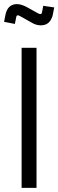

<svg xmlns="http://www.w3.org/2000/svg" viewBox="-34 -911 283 931"><path d="M143.1 0H70.8V-679.2H143.1ZM48.8 -891.1Q66.4 -891.1 91.8 -878.9L148.9 -847.2Q156.2 -842.8 162.1 -842.8Q168.5 -842.8 169.9 -852.1L175.8 -882.8L229 -875L222.2 -840.8Q221.7 -836.9 220.2 -831.8Q218.8 -826.7 214.6 -818.6Q210.4 -810.5 204.6 -804Q198.7 -797.4 188.5 -792.7Q178.2 -788.1 165 -788.1Q142.1 -788.1 122.1 -799.8L64.9 -832Q55.2 -836.9 53.2 -836.9Q46.4 -836.9 44.9 -829.1L38.1 -794.9L-14.2 -805.2L-7.8 -837.9Q2.4 -891.1 48.8 -891.1Z"/></svg>

Font: Rawengulk
Style: Bold
Weight: 700
Version: Version 0.92